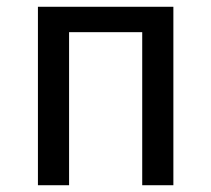

<svg xmlns="http://www.w3.org/2000/svg" viewBox="-20 -547 624 567"><path d="M92 -527V0H184V-452H400V0H492V-527Z"/></svg>

Font: FiraGO Unicode
Style: Regular
Weight: 400
Designer: bBox Type
Foundry: bBox Type GmbH
Version: Version 1.001;PS 001.001;hotconv 1.0.88;makeotf.lib2.5.64775